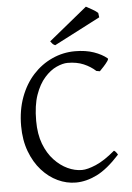

<svg xmlns="http://www.w3.org/2000/svg" viewBox="-58 -887 652 946"><g transform="rotate(-5 268.0 -414.5)"><path d="M279 15Q233 15 189.5 -5.5Q146 -26 111 -65Q76 -104 55 -160Q34 -216 34 -286Q34 -364 57.5 -427.5Q81 -491 122 -536Q163 -581 217 -605.5Q271 -630 330 -630Q383 -630 423 -616Q463 -602 488 -581Q492 -578 484 -566.5Q476 -555 464 -542Q452 -529 444 -521L427 -524Q402 -547 368 -561.5Q334 -576 289 -576Q265 -576 234 -562Q203 -548 174.5 -516Q146 -484 128 -432.5Q110 -381 110 -305Q110 -239 128.5 -190.5Q147 -142 177.5 -109.5Q208 -77 243.5 -60.5Q279 -44 314 -44Q341 -44 383.5 -62Q426 -80 479 -125Q484 -123 490 -115Q496 -107 497 -104Q436 -37 383 -11Q330 15 279 15ZM236 -668Q227 -672 223.5 -676Q220 -680 213 -689L403 -844Q413 -839 433 -827.5Q453 -816 461 -808L464 -786Z"/></g></svg>

Font: ChillKai
Style: Regular
Weight: 400
Designer: ChillType
Foundry: 寒蝉字型
Version: Version 2.000